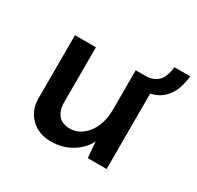

<svg xmlns="http://www.w3.org/2000/svg" viewBox="-120 -648 822 802"><g transform="rotate(30 291.0 -246.5)"><path d="M213 17Q155 17 118 -18Q81 -53 79 -108V-418H180V-144Q182 -111 199 -91Q216 -71 253 -69Q287 -69 314 -89.5Q341 -110 356.5 -146Q372 -182 372 -227V-418H473V0H382L374 -98L378 -82Q359 -39 314.5 -11Q270 17 213 17ZM416 -418Q457 -418 478.5 -439.5Q500 -461 506 -510H582Q575 -449 552 -416Q529 -383 494 -370Q459 -357 416 -357Z"/></g></svg>

Font: Reem Kufi Fun
Style: Regular
Weight: 400
Designer: Khaled Hosny
Version: Version 1.005